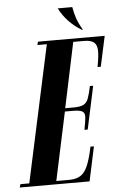

<svg xmlns="http://www.w3.org/2000/svg" viewBox="-122 -893 592 934"><g transform="rotate(-5 174.0 -426.0)"><path d="M-64 0 -59 -16H-16L128 -683H82L86 -699H412L380 -551H364Q374 -601 373.5 -629.5Q373 -658 358 -670.5Q343 -683 310 -683H257L190 -365H230Q263 -365 279 -373Q295 -381 303 -402Q311 -423 319 -462H335L290 -252H274Q282 -292 283.5 -312.5Q285 -333 272.5 -341Q260 -349 227 -349H187L116 -16H179Q212 -16 233.5 -29Q255 -42 269.5 -75.5Q284 -109 296 -168H313L277 0ZM304 -738H309Q289 -772 280.5 -797.5Q272 -823 267 -852H196Q214 -816 242.5 -786.5Q271 -757 304 -738Z"/></g></svg>

Font: Emberly Black
Style: Italic
Weight: 900
Italic angle: -12°
Designer: Rajesh Rajput
Foundry: Rajesh Rajput
Version: Version 1.000